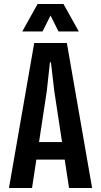

<svg xmlns="http://www.w3.org/2000/svg" viewBox="-20 -945 508 965"><path d="M25 0 152 -729H316L443 0H327L253 -486L236 -632H231L215 -486L141 0ZM148 -143 159 -231H309L320 -143ZM92 -787 169 -925H299L376 -787H274L234 -867L194 -787Z"/></svg>

Font: Hubot Sans Condensed SemiBold
Style: Regular
Weight: 600
Width: 3
Designer: Deni Anggara
Foundry: GitHub, Inc., Subsidiary of Microsoft Corporation
Version: Version 2.000